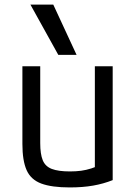

<svg xmlns="http://www.w3.org/2000/svg" viewBox="-20 -810 590 840"><path d="M285 10Q206 10 160.5 -7Q115 -24 96.5 -65.5Q78 -107 78 -180V-520H156V-184Q156 -136 167 -109Q178 -82 206.5 -71Q235 -60 286 -60Q313 -60 335 -63Q357 -66 379 -73Q401 -80 427 -92L395 -42V-520H473V-22Q433 -6 387.5 2Q342 10 285 10ZM235 -570 113 -790H213L315 -570Z"/></svg>

Font: M PLUS Code Latin SemiExpanded
Style: Regular
Weight: 400
Width: 6
Designer: Coji Morishita
Foundry: UNDERFOREST DESIGN
Version: Version 1.002; ttfautohint (v1.8.3)